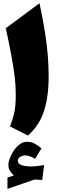

<svg xmlns="http://www.w3.org/2000/svg" viewBox="-20 -846 387 1208"><path d="M92.3 165.5Q92.3 185.5 117.2 193.4Q142.1 201.2 175.8 201.2Q194.8 201.2 217.3 198.5Q239.7 195.8 257.8 192.4L245.6 286.1L197.3 283.7L26.9 342.3V271.5L66.9 257.8Q51.8 244.1 42.2 228Q32.7 211.9 32.7 192.4Q32.7 174.3 41.7 149.7Q50.8 125 66.9 101.3Q83 77.6 104.2 61.8Q125.5 45.9 149.9 45.9Q174.3 45.9 194.6 55.9Q214.8 65.9 240.7 87.4L200.7 153.8Q166 131.8 138.2 131.8Q123 131.8 107.7 140.6Q92.3 149.4 92.3 165.5ZM228.5 -825.7Q250.5 -723.1 262.9 -643.1Q275.4 -563 280.8 -496.1Q286.1 -429.2 286.1 -365.2Q286.1 -237.3 256.6 -146.5Q227.1 -55.7 155.3 6.8L42.5 -50.8Q60.1 -92.8 69.6 -136.7Q79.1 -180.7 79.1 -241.2Q79.1 -278.8 76.7 -315.9Q74.2 -353 67.6 -399.4Q61 -445.8 48.8 -510.7Q36.6 -575.7 16.6 -668.5Z"/></svg>

Font: Pinar-DS3-FD Black
Style: Regular
Weight: 900
Designer: Amin Abedi
Version: Version 3.000